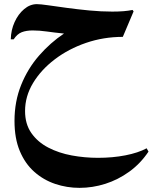

<svg xmlns="http://www.w3.org/2000/svg" viewBox="-20 -631 737 927"><path d="M625 -576 573 -453Q480 -453 395.5 -424Q311 -395 244.5 -344.5Q178 -294 139.5 -230Q101 -166 101 -95Q101 -32 131.5 11.5Q162 55 213 81.5Q264 108 326.5 119.5Q389 131 453 131Q524 131 585.5 119Q647 107 688 85L697 101Q658 159 604 198Q550 237 488.5 256.5Q427 276 364 276Q303 276 246.5 257Q190 238 145.5 198.5Q101 159 75.5 98Q50 37 50 -47Q50 -141 82 -220.5Q114 -300 168.5 -362.5Q223 -425 289 -469Q240 -474 205 -479Q170 -484 138 -484Q107 -484 85 -475.5Q63 -467 46 -441H32Q33 -486 50.5 -524.5Q68 -563 96.5 -587Q125 -611 158 -611Q175 -611 213 -605.5Q251 -600 302.5 -593Q354 -586 411 -580.5Q468 -575 522 -575Q553 -575 577 -577Q601 -579 620 -583Z"/></svg>

Font: Bona Nova SC
Style: Bold
Weight: 700
Designer: Mateusz Machalski
Foundry: Capitalics
Version: Version 4.001; ttfautohint (v1.8.4.7-5d5b)